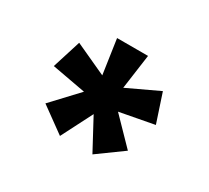

<svg xmlns="http://www.w3.org/2000/svg" viewBox="-94 -680 788 725"><g transform="rotate(30 300.0 -317.0)"><path d="M346 -380 482 -444 523 -320 374 -292 480 -183 371 -104 299 -238 230 -103 121 -182 225 -293 78 -320 117 -444 254 -381 232 -531H367Z"/></g></svg>

Font: Fira Mono
Style: Bold
Weight: 700
Monospace: yes
Designer: Carrois Corporate & Edenspiekermann AG
Foundry: Carrois Corporate GbR & Edenspiekermann AG
Version: Version 3.206